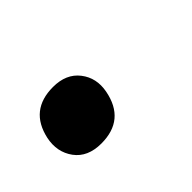

<svg xmlns="http://www.w3.org/2000/svg" viewBox="-36 -198 300 300"><g transform="rotate(-45 114.0 -48.0)"><path d="M67.5 10.5Q37.5 10.5 23 -9.2Q8.5 -29 14 -55.5Q25 -105.5 76.5 -105.5Q105.5 -105.5 120.2 -86.5Q135 -67.5 130 -41.5Q120 10.5 67.5 10.5Z"/></g></svg>

Font: Commissioner Light
Style: Italic
Weight: 300
Italic angle: -12°
Designer: Kostas Bartsokas
Foundry: Kostas Bartsokas
Version: Version 1.000; ttfautohint (v1.8.3)